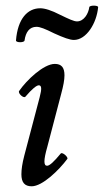

<svg xmlns="http://www.w3.org/2000/svg" viewBox="-20 -640 364 673"><path d="M66 -498C70 -527 83 -546 108 -546C120 -546 138 -539 170 -523C203 -508 225 -500 239 -500C283 -500 319 -559 324 -615C324 -622 294 -622 293 -615C290 -592 274 -565 250 -565C239 -565 222 -573 191 -588C160 -604 137 -611 121 -611C77 -611 42 -575 36 -498C36 -490 65 -490 66 -498ZM91 13C129 13 187 -44 216 -83C220 -89 199 -108 193 -102C169 -73 154 -59 145 -59C133 -59 132 -77 146 -126L195 -313C202 -339 206 -360 206 -376C206 -404 195 -416 172 -416C133 -416 73 -359 47 -321C42 -313 63 -294 69 -301C92 -328 108 -341 116 -341C126 -341 127 -329 119 -299L65 -94C58 -67 55 -46 55 -29C55 -1 66 13 91 13Z"/></svg>

Font: Junicode Two Beta SemiCondensed Medium
Style: Italic
Weight: 500
Width: 4
Italic angle: -10°
Version: Version 1.063